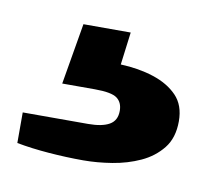

<svg xmlns="http://www.w3.org/2000/svg" viewBox="-38 -52 296 272"><g transform="rotate(10 110.0 84.0)"><path d="M96 179Q72 179 46.5 177Q21 175 0 171V127H94Q114 127 124.5 121Q135 115 135 101Q135 89 127 83Q119 77 95 77H48L63 -11H131L125 36Q151 37 172.5 44Q194 51 207 64.5Q220 78 220 101Q220 125 208 140Q196 155 177.5 163.5Q159 172 137.5 175.5Q116 179 96 179Z"/></g></svg>

Font: Archivo SemiBold Medium
Style: Regular
Weight: 500
Version: Version 2.001